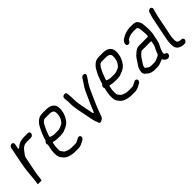

<svg xmlns="http://www.w3.org/2000/svg" viewBox="213 -2011 3477 3477"><g transform="rotate(-45 1951.0 -272.5)"><path d="M487.5 -668.5C480.6 -668.5 473.7 -667.5 466.6 -666.6L450.8 -664.7C445.7 -663.6 437.3 -662.2 431.7 -661.6C406.6 -657.9 384.7 -648.7 363.2 -636.7L336.3 -619.1C321 -608.6 307.6 -598.4 302 -590.4C290.9 -574.5 279.5 -596 279.5 -596L298.6 -692C303.9 -718.2 285.9 -740.5 259.3 -740.5C232.7 -740.5 205.9 -718.2 200.6 -692L136.8 -372C124.8 -311.9 115.3 -251.4 108.4 -195.2C103.5 -133.3 96.9 -75.2 92 -13.6C92 -13.5 91.8 -7 91.6 -5.7C86.1 32.5 83.5 70.2 75.7 109L75 112.6C82.9 113.1 100.5 113.5 123.3 113.5C146.6 113.5 163.2 113.2 173 112.6L183.7 59C189.1 31.8 186.3 6 192.8 -26.8C195.6 -43.7 198.9 -62 202.5 -80L263.2 -384C265.9 -397.6 277.1 -414.8 279.5 -420.5C281.1 -426.9 284 -428.2 288.8 -434.1C306.6 -458.4 315.6 -469 332.3 -492.8C346.8 -512 357.8 -520.1 370.4 -534.2C371.4 -535.3 372.9 -536.5 374.4 -537.4C386.5 -544.6 396.7 -553.1 410 -559.2C427.4 -567.1 444.2 -567.4 461.9 -569.4L474 -571.3C474.5 -571.4 475.4 -571.5 476.1 -571.5H584.1C611.4 -571.5 638 -593.5 643.4 -620.5C648.8 -647.5 631 -669.5 603.7 -669.5H508.7C501.2 -669.5 494.2 -668.5 487.5 -668.5Z M924.9 70.5C924.1 70.5 922.9 70.4 922 70.1C891 62 861.9 50.4 838 37.2C837.1 36.7 836 35.8 835.2 34.8L802.4 -6.2C795.6 -14.6 793 -21.5 788.8 -29.7C782.4 -42.2 784.5 -62 784.6 -79.5C784 -116.9 784.2 -150.1 795.9 -197.3L800.6 -221C804 -238.1 817.7 -233.4 819 -233C850 -223.6 889.1 -217.5 929.4 -217.5H995.4C1013.8 -217.5 1030.2 -221 1046.3 -222.4C1073.9 -224.9 1100.3 -239.3 1128.3 -249.7C1160.9 -261 1185.5 -274.4 1210.2 -295C1236.9 -316 1254.9 -343.1 1275.5 -375.1C1293.1 -402 1303 -430.6 1316.2 -469.3C1340.3 -561.9 1334.1 -640.7 1296.7 -681.8C1266.4 -716.7 1216.8 -738.5 1143.4 -738.5H1036.4C1025.2 -738.5 1013.6 -736.2 1000.9 -733.7L980.3 -729.8C967.4 -727 952.6 -720.6 937.4 -710.9C902.6 -688.3 871.2 -655.7 847.8 -617.3C835.2 -596.2 820.4 -562.6 806.2 -537.8C793.6 -514.3 782.2 -485.1 771.2 -455.2C759.3 -419 743.9 -387.6 736.6 -351C736 -347.9 733.4 -343.6 729.8 -341.2C715.3 -331.3 707.3 -319.8 704.2 -304C701.6 -290.9 703.5 -280.2 710.3 -270.3C711.8 -268.1 712.4 -265.1 711.8 -262L709.2 -248.8C704.8 -230.2 701.4 -214.6 698.2 -198.7C681.6 -130 682.1 -70.6 686.3 -16.4C688.6 8.3 695.7 23.4 704.8 41.7C711.1 53.5 722 64.8 732.3 79.4L745.6 96.2C761.6 116.1 774.5 120.1 798.9 137.2C811 144.4 828 150.5 846 154.8C867 160.4 880 167.2 901.1 168.5C922.1 169.8 938 174.5 958.2 174.5H1061.2C1072.4 174.5 1087.5 170.8 1101.9 168.7C1123.7 163.4 1157.4 148 1176.1 137C1179.9 134.7 1182 133.3 1186.9 131.5C1211.1 120.4 1229.3 110.8 1239.5 90.4C1258.7 51.9 1227.8 11.2 1180.7 33.7C1166.7 41.8 1151.2 47.6 1138.7 54.6C1126.8 61 1104.6 76.5 1080.7 76.5H974.7C955.7 76.5 939.1 70.5 924.9 70.5ZM1016.9 -640.5H1136.9C1143.8 -640.5 1151.3 -638.2 1154.4 -638C1165.8 -637 1174.7 -633.3 1181.8 -632.4C1184 -632.1 1186.3 -631.1 1188 -629.3L1202.6 -621.2C1207.8 -618.3 1212.4 -614 1216.8 -609.5C1218 -608.2 1219.5 -604.9 1220.4 -603.8C1226.7 -596 1227 -575.4 1228.3 -569.8C1232.5 -549.1 1230 -523.2 1224.9 -498C1221.9 -482.7 1217.6 -465.5 1212.8 -453.5L1208.8 -443.5C1202.9 -428.7 1194.5 -413.9 1183.7 -399.5C1175.9 -389 1168.6 -375.9 1154.5 -364.2C1127.7 -341.8 1095.7 -335.8 1071.4 -324.8C1054 -316.9 1034.2 -315.5 1015 -315.5H946C904.7 -315.5 866.3 -324.9 839.5 -337.5C826.5 -343.6 843.6 -380.7 848.3 -394L865.5 -439.9C880.1 -483.4 895.3 -510 914.1 -547.2C929.1 -582.1 950.5 -611.2 979.1 -631.6C989.9 -635.4 1000.5 -640.5 1016.9 -640.5Z M1629.9 63.6 1631.6 69.1 1643.2 101.9C1650.9 116.4 1666.3 130 1687.5 122.1C1704.2 116 1731.1 97.1 1745.2 84.2C1764.6 48.6 1784.7 -20.2 1804.1 -66.8C1820.9 -108.2 1834.4 -145.8 1852.9 -185.3C1868.8 -220.6 1902.8 -302.5 1920.8 -340.1C1949.3 -404.8 1978 -470.5 2013.5 -525.6L2031 -552.8C2044.9 -573.4 2053.3 -580.7 2062.7 -598.5C2072.8 -616.2 2083.9 -632.6 2094 -647.5C2111.5 -673.2 2099.5 -695.9 2081.8 -703.8C2055.8 -715.5 2024.7 -700.1 2011.5 -683.1C2003.8 -671.7 1996.1 -658.8 1986 -644.2C1982.9 -638.9 1977.6 -623.9 1966.5 -612.4C1961.9 -606.5 1955.8 -598.1 1948.5 -587.1C1923.4 -551 1903.1 -517 1881.8 -474.7C1850.2 -408.7 1823.7 -350.5 1792.6 -277.6C1763.5 -207 1743.1 -164.3 1716.5 -96.1C1708.7 -76.3 1692.1 -94.1 1692.1 -94.1C1689.6 -108.4 1687 -121.6 1684.2 -134.1C1675.2 -175.6 1670.1 -208.5 1659.5 -255.8C1649.4 -312 1642.7 -350.7 1632.1 -404.4C1621.4 -460.5 1624.3 -528.4 1621.8 -586.2C1621.5 -613.7 1613.9 -627.8 1614.7 -656.1L1615 -667.5C1614.5 -677.7 1610.1 -686.6 1599.5 -693.9C1572.4 -712.6 1513.9 -692.8 1515.2 -651.3L1515.8 -639.6C1516.2 -631.1 1516.3 -624.5 1516.4 -617.2C1517.8 -604.4 1521.6 -589.9 1522.6 -568.4C1523.4 -533.6 1523.1 -486.7 1525.1 -450.7C1527.4 -404.7 1539.8 -353.2 1546.7 -305.3C1558.8 -244.1 1574.1 -164.1 1586.7 -105.8C1594.3 -65.3 1602 -18.9 1613 15.5C1619.1 34.8 1621.6 50.6 1629.9 63.6Z M2374.9 70.5C2374.1 70.5 2372.9 70.4 2372 70.1C2341 62 2311.9 50.4 2288 37.2C2287.1 36.7 2286 35.8 2285.2 34.8L2252.4 -6.2C2245.6 -14.6 2243 -21.5 2238.8 -29.7C2232.4 -42.2 2234.5 -62 2234.6 -79.5C2234 -116.9 2234.2 -150.1 2245.9 -197.3L2250.6 -221C2254 -238.1 2267.7 -233.4 2269 -233C2300 -223.6 2339.1 -217.5 2379.4 -217.5H2445.4C2463.8 -217.5 2480.2 -221 2496.3 -222.4C2523.9 -224.9 2550.3 -239.3 2578.3 -249.7C2610.9 -261 2635.5 -274.4 2660.2 -295C2686.9 -316 2704.9 -343.1 2725.5 -375.1C2743.1 -402 2753 -430.6 2766.2 -469.3C2790.3 -561.9 2784.1 -640.7 2746.7 -681.8C2716.4 -716.7 2666.8 -738.5 2593.4 -738.5H2486.4C2475.2 -738.5 2463.6 -736.2 2450.9 -733.7L2430.3 -729.8C2417.4 -727 2402.6 -720.6 2387.4 -710.9C2352.6 -688.3 2321.2 -655.7 2297.8 -617.3C2285.2 -596.2 2270.4 -562.6 2256.2 -537.8C2243.6 -514.3 2232.2 -485.1 2221.2 -455.2C2209.3 -419 2193.9 -387.6 2186.6 -351C2186 -347.9 2183.4 -343.6 2179.8 -341.2C2165.3 -331.3 2157.3 -319.8 2154.2 -304C2151.6 -290.9 2153.5 -280.2 2160.3 -270.3C2161.8 -268.1 2162.4 -265.1 2161.8 -262L2159.2 -248.8C2154.8 -230.2 2151.4 -214.6 2148.2 -198.7C2131.6 -130 2132.1 -70.6 2136.3 -16.4C2138.6 8.3 2145.7 23.4 2154.8 41.7C2161.1 53.5 2172 64.8 2182.3 79.4L2195.6 96.2C2211.6 116.1 2224.5 120.1 2248.9 137.2C2261 144.4 2278 150.5 2296 154.8C2317 160.4 2330 167.2 2351.1 168.5C2372.1 169.8 2388 174.5 2408.2 174.5H2511.2C2522.4 174.5 2537.5 170.8 2551.9 168.7C2573.7 163.4 2607.4 148 2626.1 137C2629.9 134.7 2632 133.3 2636.9 131.5C2661.1 120.4 2679.3 110.8 2689.5 90.4C2708.7 51.9 2677.8 11.2 2630.7 33.7C2616.7 41.8 2601.2 47.6 2588.7 54.6C2576.8 61 2554.6 76.5 2530.7 76.5H2424.7C2405.7 76.5 2389.1 70.5 2374.9 70.5ZM2466.9 -640.5H2586.9C2593.8 -640.5 2601.3 -638.2 2604.4 -638C2615.8 -637 2624.7 -633.3 2631.8 -632.4C2634 -632.1 2636.3 -631.1 2638 -629.3L2652.6 -621.2C2657.8 -618.3 2662.4 -614 2666.8 -609.5C2668 -608.2 2669.5 -604.9 2670.4 -603.8C2676.7 -596 2677 -575.4 2678.3 -569.8C2682.5 -549.1 2680 -523.2 2674.9 -498C2671.9 -482.7 2667.6 -465.5 2662.8 -453.5L2658.8 -443.5C2652.9 -428.7 2644.5 -413.9 2633.7 -399.5C2625.9 -389 2618.6 -375.9 2604.5 -364.2C2577.7 -341.8 2545.7 -335.8 2521.4 -324.8C2504 -316.9 2484.2 -315.5 2465 -315.5H2396C2354.7 -315.5 2316.3 -324.9 2289.5 -337.5C2276.5 -343.6 2293.6 -380.7 2298.3 -394L2315.5 -439.9C2330.1 -483.4 2345.3 -510 2364.1 -547.2C2379.1 -582.1 2400.5 -611.2 2429.1 -631.6C2439.9 -635.4 2450.5 -640.5 2466.9 -640.5Z M3368.9 -2C3370.2 -8.7 3373.5 -14 3375.8 -21.6C3376.7 -25.7 3378.1 -30.3 3381.2 -37C3389.1 -56.6 3396.5 -74.3 3408.1 -93.7C3426.2 -123.3 3437.8 -151.6 3445.6 -191L3468.2 -304C3469.1 -308.5 3470.2 -312.5 3472 -317.9C3478 -348.7 3482.1 -386.8 3483.1 -417.9C3483.6 -444.1 3484.7 -477.6 3480.8 -498.6C3478.2 -513.9 3478.5 -533.2 3477.3 -547.6L3474.9 -575.4C3473.8 -585.5 3472.7 -593.6 3471.4 -601.3L3467.1 -618.9C3461.5 -640.9 3443.4 -672.9 3429.2 -688.7C3412.1 -706.6 3380.6 -718.5 3339.4 -718.5H3276.4C3266.7 -718.5 3257.6 -718.2 3245.5 -717.6C3210.9 -712.8 3180.3 -709.7 3153.1 -699.3C3132.8 -692.5 3118.1 -688.4 3103.2 -680.2L3087.3 -672.1C3075.9 -666.5 3055.4 -654.5 3042.3 -646.8C3020.9 -632.8 2998.6 -606.6 2992.3 -575L2990.5 -566C2985.3 -539.8 3003.3 -516.5 3029.1 -516.5C3055.4 -516.5 3081 -538.7 3088.1 -564C3091.2 -574.7 3107.9 -581.7 3115.1 -585.1L3135 -595.1C3149.4 -601.6 3170 -610.6 3189.4 -613.3C3208.4 -616.7 3231.3 -620.5 3254.9 -620.5H3319.9C3333 -620.5 3347.7 -617.1 3352 -611.8C3363.7 -597.2 3370 -581 3373.3 -564.6C3379.6 -533.2 3376.9 -495 3382 -467.5C3382.1 -467.1 3382.1 -466.5 3382.2 -466L3383.2 -445.8C3383.5 -423.9 3386.6 -406 3381.8 -382L3381.2 -379C3380.1 -373.6 3373.7 -366.5 3366.2 -366.5H3156.2C3099 -366.5 3077.6 -351.9 3037.5 -320.8C2998.7 -290.8 2975.1 -267.2 2948.8 -227.7L2931.5 -201.6C2911.6 -173.1 2892.4 -142.2 2872 -113C2858.5 -89.6 2845.6 -55.5 2838.7 -21C2830.5 20.2 2841.8 47.3 2861.5 68.6C2871.5 79 2888.9 89.1 2901.6 101.2C2922 120.7 2952.4 134.2 2990 140.7L3006 143.6C3012 144.2 3019.2 144.8 3027.5 145.5H3107.9C3140.1 145.5 3176.6 136.1 3201.5 124.8C3217.3 117.6 3245 108 3259.1 101.8C3264.6 100.7 3269.6 103.2 3271.3 107.8C3283.1 139.4 3306.3 156.6 3343.9 168C3371.1 176.4 3400.6 155.9 3411.1 134.5C3425.7 104.9 3410.8 80.3 3389.8 74C3385.8 72.8 3381.2 71.8 3376.1 69.4C3365.9 64.6 3357.6 49.8 3360.3 36L3365.1 12C3366 7.3 3368 2.7 3368.9 -2ZM3350.6 -268.5C3357.4 -268.5 3362 -262.8 3360.6 -256L3345.4 -180C3345.4 -179.6 3345.2 -178.9 3345 -178.4L3339.7 -162.2C3335.2 -149.8 3331.2 -141.6 3323.4 -129.2C3303.7 -94.9 3288.1 -57.4 3274.5 -15.4C3272.6 -9.8 3267.7 -6.7 3262.3 -4.3L3239.2 10.2C3230.6 15.5 3222 20 3207.7 24.6C3187.4 33.3 3160 47.5 3127.5 47.5H3052.5C3047.8 47.5 3043.3 47.1 3038.6 46.3L3023.1 43.5C3021.1 43.4 3017.5 43.2 3012.1 41.1C3000 38.9 2985 32.6 2976.4 22.6C2970.8 17.9 2963.4 12.5 2954.5 6.9C2950.4 4.3 2933.3 -4.1 2936.1 -18L2936.7 -21C2937.5 -25 2938.5 -28.5 2940.3 -33.9C2942.4 -44.3 2946 -63.2 2956 -75.8C2972.9 -102.6 2996 -134.6 3012.9 -162L3027.5 -184.4C3046.9 -212.1 3061.3 -225.9 3087.6 -247.8C3096.8 -255.4 3105.5 -262.5 3112.9 -264.9C3117.8 -266.4 3116.3 -268.5 3125.6 -268.5Z M3704.9 -653 3701.9 -638C3701.7 -637.4 3701.4 -636.3 3701.1 -635.5C3686.8 -599.6 3675.2 -554.8 3666.5 -511L3581.5 -85C3575.4 -54.7 3572.2 -18.8 3572.7 7.3C3572.8 7.6 3572.7 8.1 3572.7 8.5L3571.3 25.3C3570.7 38.8 3573.6 53.8 3574.7 66.6C3579.7 124.7 3611 161.2 3663.9 180.1L3687.8 187.9C3703.8 191.8 3722.6 194.5 3743.2 194.5H3752.2C3779.5 194.5 3806.1 172.5 3811.5 145.5C3816.8 118.5 3799.1 96.5 3771.7 96.5H3762.7C3758 96.5 3754.2 96.2 3747.2 95.5C3742.8 95.4 3736.4 94.6 3730.7 92.9L3713.9 86.9C3705.3 84.3 3697.1 80.7 3690.3 74.5C3676.1 65.5 3675.1 44.9 3673.6 33.3C3673 30.5 3669.6 22.3 3671.5 10.2L3671.9 -5.8C3672.3 -29 3674.3 -59.3 3679.5 -85L3764.5 -511C3774.7 -562 3792.6 -601.6 3801.1 -644L3802.9 -653C3808.1 -679.2 3790 -702.5 3764.2 -702.5C3738.3 -702.5 3710 -678.9 3704.9 -653Z"/></g></svg>

Font: Smoothie
Style: LightIt
Weight: 400
Foundry: Cannot Into Space Fonts
Version: Version 0.8